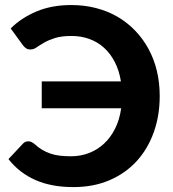

<svg xmlns="http://www.w3.org/2000/svg" viewBox="-20 -754 704 782"><path d="M23.5 -638Q65.5 -680.5 127.8 -707Q190 -733.5 270.5 -733.5Q323.5 -733.5 371 -721.2Q418.5 -709 458.5 -685.8Q498.5 -662.5 530.2 -629.5Q562 -596.5 584.5 -555.5Q607 -514.5 618.8 -465.8Q630.5 -417 630.5 -363Q630.5 -282.5 606 -214.5Q581.5 -146.5 536 -97Q490.5 -47.5 425.5 -19.8Q360.5 8 279 8Q189 8 123.8 -21Q58.5 -50 14.5 -106L74 -169.5Q79 -174.5 84.2 -176.5Q89.5 -178.5 95 -178.5Q102 -178.5 108.2 -175.5Q114.5 -172.5 120 -168Q135.5 -153.5 151.5 -144Q167.5 -134.5 185 -128.5Q202.5 -122.5 223.2 -120Q244 -117.5 269.5 -117.5Q307.5 -117.5 341.8 -130.5Q376 -143.5 403 -168.2Q430 -193 448.5 -229.5Q467 -266 473.5 -313H150V-422.5H472.5Q465.5 -466.5 447.8 -501Q430 -535.5 404 -559.2Q378 -583 344.2 -595.2Q310.5 -607.5 271.5 -607.5Q230 -607.5 203.5 -599Q177 -590.5 159 -580Q141 -569.5 129 -561Q117 -552.5 104.5 -552.5Q92.5 -552.5 85.8 -557.5Q79 -562.5 74 -569Z"/></svg>

Font: Lato 2
Style: Regular
Weight: 800
Designer: Lukasz Dziedzic with Adam Twardoch and Botio Nikoltchev
Foundry: tyPoland Lukasz Dziedzic
Version: Version 2.015; 2015-08-06; http://www.latofonts.com/